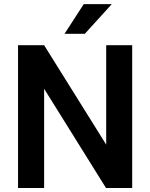

<svg xmlns="http://www.w3.org/2000/svg" viewBox="-20 -936 748 956"><path d="M638.2 0H507.8L199.7 -494.1V0H69.8V-710.9H199.7L508.8 -215.8V-710.9H638.2ZM397 -915.5H536.6L402.3 -767.6H301.3Z"/></svg>

Font: Heebo SemiBold
Style: Regular
Weight: 600
Designer: Oded Ezer
Foundry: Ezer Type House
Version: Version 3.100